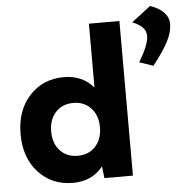

<svg xmlns="http://www.w3.org/2000/svg" viewBox="-56 -875 919 940"><g transform="rotate(-5 403.0 -405.0)"><path d="M419.9 0 413.1 -58.1Q358.9 9.8 265.1 9.8Q161.6 9.8 95.7 -62Q29.8 -133.8 29.8 -250Q29.8 -366.2 95.7 -438Q161.6 -509.8 265.1 -509.8Q355.5 -509.8 410.2 -445.8V-759.8H560.1V0ZM213.1 -155.8Q246.1 -120.1 299.8 -120.1Q353.5 -120.1 386.7 -155.8Q419.9 -191.4 419.9 -250Q419.9 -308.6 386.7 -344.2Q353.5 -379.9 299.8 -379.9Q246.1 -379.9 213.1 -344.2Q180.2 -308.6 180.2 -250Q180.2 -191.4 213.1 -155.8ZM715.8 -819.8Q759.3 -805.7 782.7 -780.8Q806.2 -755.9 806.2 -724.1Q806.2 -684.1 782.5 -638.4Q758.8 -592.8 707 -526.9L639.2 -549.8Q689 -633.8 689 -674.8Q689 -700.2 672.1 -717.3Q655.3 -734.4 622.1 -748Z"/></g></svg>

Font: Gully
Style: Bold
Weight: 700
Designer: jaikishan Patel
Foundry: MagicType
Version: Version 1.000;Glyphs 3.2 (3242)